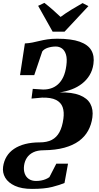

<svg xmlns="http://www.w3.org/2000/svg" viewBox="-71 -1014 674 1304"><path d="M146.5 269Q76 269 30.2 248Q-15.5 227 -35.5 192.8Q-55.5 158.5 -50 118.5Q-44.5 79.5 -25.8 48.8Q-7 18 24.8 -3.2Q56.5 -24.5 100.2 -35.8Q144 -47 199.5 -47Q248 -47 280.8 -64Q313.5 -81 332.8 -116.5Q352 -152 359.5 -207Q366 -253.5 354.5 -286Q343 -318.5 309.2 -335.5Q275.5 -352.5 214.5 -351L143 -344.5L151.5 -410.5L221 -406Q249.5 -405.5 275.2 -413.8Q301 -422 322.5 -441Q344 -460 358.8 -491.2Q373.5 -522.5 379.5 -568Q386 -614.5 377.2 -643Q368.5 -671.5 350 -684.8Q331.5 -698 308 -698Q280.5 -698 254.5 -689.8Q228.5 -681.5 216 -664.5L161.5 -503.5H65L98 -719Q125.5 -720.5 149.2 -725.2Q173 -730 197.2 -736Q221.5 -742 250.5 -746.5Q279.5 -751 317.5 -751Q413.5 -751 470.2 -730.8Q527 -710.5 549.2 -672.2Q571.5 -634 563.5 -579Q557.5 -536.5 537.5 -503.5Q517.5 -470.5 486.5 -446.2Q455.5 -422 416.5 -407.2Q377.5 -392.5 334 -386.5Q418.5 -388 470 -367.8Q521.5 -347.5 542.5 -309Q563.5 -270.5 556.5 -217Q550 -167.5 527.5 -126.5Q505 -85.5 465 -56.2Q425 -27 366 -10.8Q307 5.5 226 6.5Q183 6.5 154.8 20.5Q126.5 34.5 111.5 57.8Q96.5 81 92.5 110Q88.5 140.5 96.8 164.2Q105 188 124.8 201.5Q144.5 215 174 215Q191 215 207.8 212Q224.5 209 239 203Q253.5 197 264.5 189L311.5 97.5H391L367 229Q336 242 284 255.5Q232 269 146.5 269ZM286.5 -799 188 -974.5 230.5 -994.5Q260 -971.5 287.8 -947.2Q315.5 -923 340.5 -899Q375.5 -925 414.2 -948.5Q453 -972 490 -993L529.5 -972.5L367.5 -799Z"/></svg>

Font: Merriweather 72pt Black
Style: Italic
Weight: 900
Italic angle: -7.8°
Version: Version 2.101